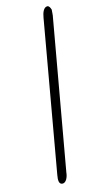

<svg xmlns="http://www.w3.org/2000/svg" viewBox="-125 -759 466 884"><g transform="rotate(-15 108.0 -316.5)"><path d="M44 41C39 67 40 87 58 87C74 87 85 64 87 42L214 -674C215 -682 215 -689 216 -700C213 -710 208 -720 200 -720C183 -720 174 -698 170 -674Z"/></g></svg>

Font: Scribbler
Style: LtIta
Weight: 300
Designer: Mew Too
Foundry: Cannot Into Space Fonts
Version: Version 1.001